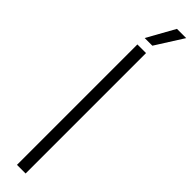

<svg xmlns="http://www.w3.org/2000/svg" viewBox="-348 -952 911 911"><g transform="rotate(45 108.0 -496.5)"><path d="M73.5 0V-808H131.5V0ZM76.5 -854 154 -993H216L128 -854Z"/></g></svg>

Font: Encode Sans SmCnd Lt
Style: Regular
Weight: 300
Width: 4
Designer: Multiple Designers
Foundry: Impallari Type
Version: Version 3.002; ttfautohint (v1.8.3) -l 8 -r 50 -G 200 -x 14 